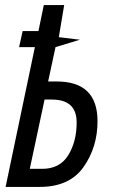

<svg xmlns="http://www.w3.org/2000/svg" viewBox="-20 -734 450 754"><path d="M136 0Q253 0 308 -78Q363 -156 363 -258Q363 -414 203 -414H169L198 -549L294 -578L211 -588L232 -714H152L131 -612H69L55 -549H117L2 0ZM327 -574 294 -578ZM155 -343H184Q281 -343 281 -253Q281 -178 248 -124.5Q215 -71 146 -71H97Z"/></svg>

Font: Noto Sans Display Condensed
Style: Italic
Weight: 400
Width: 3
Designer: Monotype Design team
Foundry: Monotype Imaging Inc.
Version: 1.000